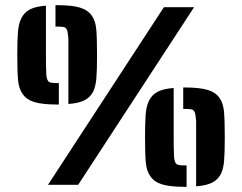

<svg xmlns="http://www.w3.org/2000/svg" viewBox="-20 -716 938 744"><path d="M245 -566Q243 -591 240 -599Q236 -609 228 -611Q220 -613 201 -613H195V-696H201Q259 -696 290 -686.5Q321 -677 336 -655Q350 -635 353 -602.5Q356 -570 356 -503Q356 -443 353.5 -413Q351 -383 342 -363Q331 -340 308.5 -328Q286 -316 245 -313ZM67 -353Q53 -373 50 -405Q47 -437 47 -503Q47 -560 49.5 -591.5Q52 -623 62 -644Q73 -667 95 -679Q117 -691 158 -694V-503Q158 -456 159 -441Q159 -418 163 -409Q166 -399 174.5 -396.5Q183 -394 201 -394H208V-311H201Q144 -311 113 -320.5Q82 -330 67 -353ZM615 -688H732L283 0H166ZM740 -247Q738 -272 735 -280Q731 -290 723 -292Q715 -294 696 -294H690V-377H696Q754 -377 785 -367.5Q816 -358 831 -336Q845 -316 848 -283.5Q851 -251 851 -184Q851 -124 848.5 -94Q846 -64 837 -44Q826 -21 803.5 -9Q781 3 740 6ZM562 -34Q548 -54 545 -86Q542 -118 542 -184Q542 -241 544.5 -272.5Q547 -304 557 -325Q568 -348 590 -360Q612 -372 653 -375V-184Q653 -137 654 -122Q654 -99 658 -90Q661 -80 669.5 -77.5Q678 -75 696 -75H703V8H696Q639 8 608 -1.5Q577 -11 562 -34Z"/></svg>

Font: Saira Stencil
Style: Regular
Weight: 400
Designer: Hector Gatti with collaboration of the Omnibus-Type team
Foundry: Omnibus-Type
Version: Version 1.003